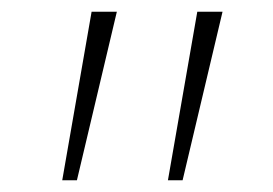

<svg xmlns="http://www.w3.org/2000/svg" viewBox="-20 -720 465 327"><path d="M316 -700H359L291 -413H266ZM136 -700H179L111 -413H86Z"/></svg>

Font: Renner
Style: Thin
Weight: 200
Version: Version 003.000 ; ttfautohint (v0.97) -l 8 -r 50 -G 200 -x 1